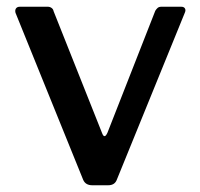

<svg xmlns="http://www.w3.org/2000/svg" viewBox="-20 -550 595 570"><path d="M518 -530Q526 -530 529 -525Q532 -520 529 -513L327 -17Q321 0 301 0H254Q234 0 227 -16L26 -512Q24 -520 27.5 -525Q31 -530 39 -530H122Q128 -530 133 -526.5Q138 -523 139 -517L283 -155Q290 -136 299 -156L441 -518Q444 -523 448 -526.5Q452 -530 459 -530H518Z"/></svg>

Font: Libre Franklin Thin Medium
Style: Regular
Weight: 500
Version: Version 3.000